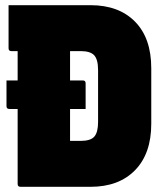

<svg xmlns="http://www.w3.org/2000/svg" viewBox="-20 -720 640 740"><path d="M5 -410H48V-523H24Q13 -523 13 -534V-700H329Q438 -700 500.5 -636.5Q563 -573 563 -457V-243Q563 -128 500.5 -64Q438 0 329 0H59Q48 0 48 -11V-300H16Q5 -300 5 -311ZM250 -177H291Q329 -177 343.5 -193.5Q358 -210 358 -250V-450Q358 -492 342 -508Q327 -523 291 -523H250V-410H299Q310 -410 310 -399V-300H250Z"/></svg>

Font: Recursive Mn Lnr St Blk
Style: Regular
Weight: 900
Monospace: yes
Version: Version 1.079;hotconv 1.0.112;makeotfexe 2.5.65598; ttfautoh